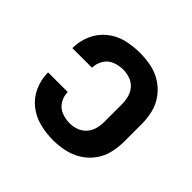

<svg xmlns="http://www.w3.org/2000/svg" viewBox="-137 -690 850 850"><g transform="rotate(45 288.0 -265.0)"><path d="M291 8Q326 8 361.5 0.5Q397 -7 428 -26Q459 -45 480.5 -74.5Q502 -104 510.5 -139Q519 -174 519 -210V-320Q519 -356 510.5 -391Q502 -426 480.5 -455.5Q459 -485 428 -504.5Q397 -524 361.5 -531Q326 -538 291 -538Q248 -538 206.5 -528Q165 -518 131.5 -490.5Q98 -463 81 -423.5Q64 -384 64 -341H187Q187 -367 201 -390.5Q215 -414 240 -423.5Q265 -433 291 -433Q312 -433 333 -426Q354 -419 369 -402Q384 -385 389.5 -363.5Q395 -342 395 -320V-210Q395 -188 389.5 -167Q384 -146 369 -129Q354 -112 333 -104.5Q312 -97 291 -97Q265 -97 240 -106.5Q215 -116 201 -139.5Q187 -163 187 -189H64Q64 -146 81 -106.5Q98 -67 131.5 -40Q165 -13 206.5 -2.5Q248 8 291 8Z"/></g></svg>

Font: Iosevka Sparkle
Style: Bold
Weight: 700
Designer: Belleve Invis
Foundry: Belleve Invis
Version: Version 4.5.0; ttfautohint (v1.8.3)